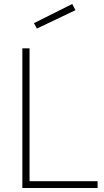

<svg xmlns="http://www.w3.org/2000/svg" viewBox="-20 -942 523 962"><path d="M92 0V-700H128V-34H469V0ZM165 -799 150 -826 342 -922 358 -891Z"/></svg>

Font: TitilliumWeb ExtraLight
Style: Regular
Weight: 400
Designer: Mohamed Gaber, Accademia di Belle Arti di Urbino and others
Foundry: Kief Type Foundry, Accademia di Belle Arti di Urbino and others
Version: Version 3.000; ttfautohint (v1.8.2)